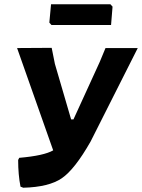

<svg xmlns="http://www.w3.org/2000/svg" viewBox="-20 -869 665 899"><path d="M497 -849 507 -838 500 -752H221L211 -763L219 -849ZM65 -120 70 -130Q186 -140 229 -165L60 -644L222 -645L237 -570L313 -310H324L447 -579L474 -644H625L404 -206Q330 -76 269.5 -34.5Q209 7 89 10L76 5Q65 -51 65 -120Z"/></svg>

Font: Alegreya Sans ExtraBold
Style: Italic
Weight: 800
Italic angle: -7°
Designer: Juan Pablo del Peral
Foundry: Huerta Tipografica
Version: Version 2.007